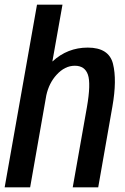

<svg xmlns="http://www.w3.org/2000/svg" viewBox="-39 -805 536 825"><path d="M-19 0 120 -785H229.5L186 -540.5Q186 -541 186.5 -541Q251 -600.5 338 -600.5Q429 -600.5 446.5 -530.8Q464 -461 444 -347.5L383 0H273.5L334.5 -344.5Q352 -445.5 338.8 -484Q325.5 -522.5 282.5 -522.5Q239.5 -522.5 204 -483.5Q171.5 -448 160 -395.5L90.5 0Z"/></svg>

Font: Anybody Medium
Style: Italic
Weight: 500
Italic angle: -10°
Designer: Tyler Finck
Foundry: Etcetera Type Company
Version: Version 1.010; ttfautohint (v1.8.3) -l 8 -r 50 -G 200 -x 14 